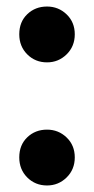

<svg xmlns="http://www.w3.org/2000/svg" viewBox="-20 -561 287 588"><path d="M124 -370Q88 -370 63.5 -394.5Q39 -419 39 -456Q39 -494 63.5 -517.5Q88 -541 124 -541Q159 -541 184 -517Q209 -493 209 -456Q209 -419 184 -394.5Q159 -370 124 -370ZM39 -79Q39 -117 63.5 -140.5Q88 -164 124 -164Q159 -164 184 -140Q209 -116 209 -79Q209 -42 184 -17.5Q159 7 124 7Q88 7 63.5 -17.5Q39 -42 39 -79Z"/></svg>

Font: Belfius21
Style: Bold
Weight: 700
Designer: Montserrat's base design by Julieta Ulanovsky, modified by Coast SPRL for Belfius Bank NV.
Foundry: Montserrat's base design by Julieta Ulanovsky, modified by Coast SPRL for Belfius Bank NV.
Version: Version 2.000;FEAKit 1.0